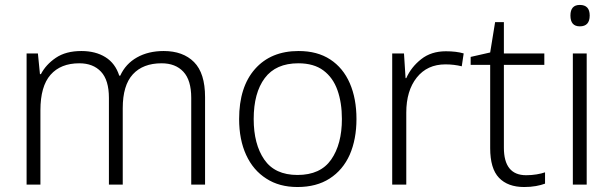

<svg xmlns="http://www.w3.org/2000/svg" viewBox="-20 -749 2489 779"><path d="M644 -542Q722.7 -542 767.3 -497.1Q812 -452.1 812 -355V0H755.9V-352.1Q755.9 -423.8 723.9 -458Q691.9 -492.2 635.7 -492.2Q560.1 -492.2 519 -447.5Q478 -402.8 478 -310.1V0H421.9V-352.1Q421.9 -423.8 389.9 -458Q357.9 -492.2 301.8 -492.2Q226.1 -492.2 185.1 -445.6Q144 -398.9 144 -301.8V0H87.9V-532.2H133.8L142.1 -448.2H146Q166 -486.8 206.5 -514.4Q247.1 -542 310.1 -542Q367.7 -542 407.7 -517.1Q447.8 -492.2 463.9 -441.9H467.8Q489.7 -490.2 535.9 -516.1Q582 -542 644 -542Z M1426.3 -266.1Q1426.3 -184.1 1398.9 -121.1Q1371.1 -59.1 1317.6 -24.7Q1264.2 9.8 1187 9.8Q1112.8 9.8 1060.5 -24.4Q1007.3 -58.1 978.8 -120.1Q950.2 -182.1 950.2 -266.1Q950.2 -396 1014.6 -469Q1079.1 -542 1191.4 -542Q1267.6 -542 1319.8 -507.8Q1372.1 -473.6 1399.2 -411.4Q1426.3 -349.1 1426.3 -266.1ZM1009.3 -266.1Q1009.3 -164.1 1052.2 -101.6Q1095.2 -39.1 1187 -39.1Q1280.3 -39.1 1323.7 -101.6Q1367.2 -164.1 1367.2 -266.1Q1367.2 -332.5 1349.1 -383.3Q1331.1 -434.1 1292.2 -463.1Q1253.4 -492.2 1190.4 -492.2Q1099.1 -492.2 1054.2 -432.1Q1009.3 -372.1 1009.3 -266.1Z M1789.1 -541Q1831.5 -541 1861.3 -532.2L1853.5 -480Q1822.3 -487.8 1787.1 -487.8Q1713.4 -487.8 1670.9 -434.3Q1628.4 -380.9 1628.4 -292V0H1571.3V-532.2H1619.1L1625.5 -432.1H1628.4Q1648.4 -477.1 1689 -509Q1729.5 -541 1789.1 -541Z M2114.7 -38.1Q2136.7 -38.1 2157.2 -41.5Q2177.7 -44.9 2191.4 -49.8V-3.9Q2175.8 2 2154.3 5.9Q2132.8 9.8 2106.4 9.8Q2040.5 9.8 2004.6 -27.6Q1968.8 -64.9 1968.8 -147.9V-485.8H1889.6V-518.1L1968.8 -536.1L1988.8 -659.2H2024.4V-532.2H2188.5V-485.8H2024.4V-149.9Q2024.4 -38.1 2114.7 -38.1Z M2332.5 -729Q2372.6 -729 2372.6 -686Q2372.6 -642.1 2332.5 -642.1Q2294.4 -642.1 2294.4 -686Q2294.4 -729 2332.5 -729ZM2304.2 0V-532.2H2360.4V0Z"/></svg>

Font: Nokora Light
Style: Regular
Weight: 300
Designer: Danh Hong
Version: Version 8.000; ttfautohint (v1.8.3)